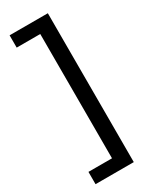

<svg xmlns="http://www.w3.org/2000/svg" viewBox="-223 -765 776 974"><g transform="rotate(-30 164.5 -278.0)"><path d="M25 158V86H163V-642H25V-714H249V158Z"/></g></svg>

Font: Noto Sans Adlam
Style: Regular
Weight: 400
Designer: Mark Jamra, Neil Patel
Foundry: JamraPatel LLC
Version: Version 3.001